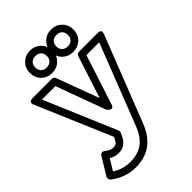

<svg xmlns="http://www.w3.org/2000/svg" viewBox="-371 -905 1244 1244"><g transform="rotate(-45 251.0 -283.5)"><path d="M-74.2 -528.8Q-75.2 -530.3 -76.2 -532.7Q-77.1 -535.2 -77.9 -541Q-78.6 -546.9 -77.1 -551.5Q-75.7 -556.2 -69.1 -560.1Q-62.5 -564 -50.8 -564H127Q143.6 -564 149.9 -547.9L257.8 -256.8L352.1 -546.9Q354 -554.7 361.1 -559.3Q368.2 -564 376 -564H547.9Q547.9 -563.5 550 -564Q552.2 -564.5 555.2 -563.7Q558.1 -563 561.8 -562.3Q565.4 -561.5 568.1 -558.8Q570.8 -556.2 572.8 -552.7Q574.7 -549.3 574.2 -543.5Q573.7 -537.6 570.8 -529.8L337.9 64.9Q272 227.1 106.9 227.1Q12.7 227.1 -64.9 167Q-72.3 161.1 -73.7 151.1Q-75.2 141.1 -70.8 133.8L1 16.1Q3.9 10.7 9 7.1Q14.2 3.4 22 2.4Q29.8 1.5 38.1 8.8Q69.3 33.2 92.8 33.2Q109.4 33.2 119.6 26.6Q129.9 20 137.2 3.9L146 -13.2ZM-17.1 140.1Q37.6 176.8 106.9 176.8Q174.3 176.8 219.2 145.5Q264.2 114.3 292 46.9L511.2 -514.2H394L283.2 -172.9Q279.3 -160.6 272.9 -156Q266.6 -151.4 260.3 -153.6Q253.9 -155.8 248.3 -159.7Q242.7 -163.6 239.3 -168L235.8 -171.9L109.9 -514.2H-13.2L195.8 -22Q200.7 -12.2 195.8 -1L183.1 25.9Q154.3 83 92.8 83Q60.1 83 28.8 64.9ZM53.2 -690.9Q53.2 -735.4 82.8 -764.6Q112.3 -793.9 155.8 -793.9Q199.7 -793.9 229.2 -764.4Q258.8 -734.9 258.8 -690.9Q258.8 -647 229.2 -617.9Q199.7 -588.9 155.8 -588.9Q111.8 -588.9 82.5 -617.9Q53.2 -647 53.2 -690.9ZM103 -690.9Q103 -667.5 117.4 -653.3Q131.8 -639.2 155.8 -639.2Q179.7 -639.2 194.3 -653.6Q209 -668 209 -690.9Q209 -715.8 194.6 -730Q180.2 -744.1 155.8 -744.1Q131.3 -744.1 117.2 -730Q103 -715.8 103 -690.9ZM275.6 -617.9Q246.1 -647 246.1 -690.9Q246.1 -734.9 275.6 -764.4Q305.2 -793.9 349.1 -793.9Q393.1 -793.9 422.6 -764.4Q452.1 -734.9 452.1 -690.9Q452.1 -647 422.6 -617.9Q393.1 -588.9 349.1 -588.9Q305.2 -588.9 275.6 -617.9ZM295.9 -690.9Q295.9 -668 310.5 -653.6Q325.2 -639.2 349.1 -639.2Q373 -639.2 387.5 -653.3Q401.9 -667.5 401.9 -690.9Q401.9 -715.8 387.7 -730Q373.5 -744.1 349.1 -744.1Q324.7 -744.1 310.3 -730Q295.9 -715.8 295.9 -690.9Z"/></g></svg>

Font: Trueno Bold Outline
Style: Regular
Weight: 700
Width: 6
Designer: Julieta Ulanovsky
Foundry: Julieta Ulanovsky
Version: Version 3.001b | FøM Fix